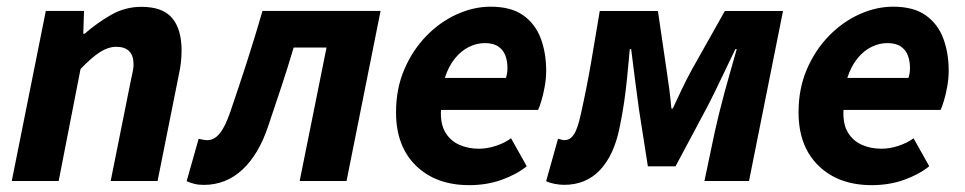

<svg xmlns="http://www.w3.org/2000/svg" viewBox="-20 -528 2816 560"><path d="M14.3 0 113.6 -496.1H225L222.9 -429.7H226.9Q263.1 -461.2 304.1 -484.7Q345.1 -508.1 392.3 -508.1Q454.3 -508.1 481.9 -475.6Q509.6 -443.1 509.6 -380.6Q509.6 -364.2 507.7 -346.4Q505.7 -328.5 501.6 -310L439.6 0H302.8L361.5 -292.8Q364.9 -308.4 367.2 -319.3Q369.5 -330.3 369.5 -340.3Q369.5 -365.9 356.7 -378.7Q344 -391.5 319.1 -391.5Q295.9 -391.5 271.5 -376Q247.1 -360.4 214.9 -326.7L151.1 0Z M574.1 11.3Q558.4 11.3 546.4 8.1Q534.5 5 524.4 0.4L559.4 -123.2Q565.1 -122.2 571.3 -120.7Q577.5 -119.2 584.4 -119.2Q604.8 -119.2 620.9 -138.9Q637 -158.6 651.8 -202Q676.8 -275.1 700.4 -348.1Q723.9 -421 745.6 -496.1H1090L990.7 0H854L932.4 -389.4H836.5Q819.1 -330.3 800.3 -273.9Q781.6 -217.5 762.2 -160.1Q734.7 -77.5 686.9 -33.1Q639 11.3 574.1 11.3Z M1348.5 12Q1251.6 12 1193.3 -44.7Q1135.1 -101.4 1135.1 -200.5Q1135.1 -269.5 1159.4 -326Q1183.8 -382.5 1223.9 -423.5Q1264 -464.5 1312.9 -486.5Q1361.8 -508.5 1410.9 -508.5Q1470.6 -508.5 1506 -483.4Q1541.4 -458.2 1557.2 -415.9Q1573 -373.6 1573 -322Q1573 -298.3 1568.6 -274.6Q1564.3 -251 1558.7 -232.8Q1553.2 -214.7 1549.2 -207.3H1266.2Q1264 -167.2 1278.6 -142.4Q1293.3 -117.6 1319.2 -105.9Q1345.1 -94.2 1377.2 -94.2Q1400.8 -94.2 1427 -102.8Q1453.2 -111.5 1470.5 -124.8L1516.3 -43.1Q1485.8 -18.6 1442.5 -3.3Q1399.3 12 1348.5 12ZM1277.3 -300.7H1455.7Q1457.7 -307 1458.9 -314.1Q1460.1 -321.2 1460.1 -329.6Q1460.1 -349.6 1454 -366Q1447.9 -382.4 1433.4 -392.3Q1419 -402.3 1394 -402.3Q1370.6 -402.3 1347.9 -391.2Q1325.1 -380 1306.7 -357.4Q1288.3 -334.7 1277.3 -300.7Z M1625.4 11.1Q1612.4 11.1 1597.9 8.3Q1583.4 5.6 1572.9 0.4L1607.6 -123.3Q1612.6 -122.3 1617 -120.8Q1621.5 -119.3 1626.9 -119.3Q1643.2 -119.3 1654.3 -136.6Q1665.4 -153.8 1674.9 -198.6Q1691.6 -273.7 1704.2 -347Q1716.8 -420.4 1729.3 -496H1898.9L1923.9 -325.6Q1928.4 -296.5 1932.1 -268.1Q1935.8 -239.6 1938.2 -211.4H1942.2Q1955.7 -240.1 1969 -268.3Q1982.3 -296.5 1998.3 -325.6L2094.2 -496H2263.8L2164.6 0H2034.6L2064.8 -143.7Q2069.4 -164.9 2077 -195.8Q2084.6 -226.8 2094 -261.5Q2103.4 -296.2 2112.8 -328.5Q2122.2 -360.9 2128.8 -384.6H2124.8Q2105.8 -345.8 2084.7 -301.2Q2063.7 -256.7 2044.2 -218.9L1950.3 -42.9H1869.6L1843.4 -210.6Q1837.4 -252.6 1831.9 -297.4Q1826.3 -342.2 1820.9 -384.6H1816.9Q1813 -340.9 1809.3 -303.9Q1805.7 -267 1800.6 -231.6Q1795.5 -196.2 1787.3 -156.5Q1771 -75.6 1730.1 -32.2Q1689.3 11.1 1625.4 11.1Z M2522.5 12Q2425.6 12 2367.3 -44.7Q2309.1 -101.4 2309.1 -200.5Q2309.1 -269.5 2333.4 -326Q2357.8 -382.5 2397.9 -423.5Q2438 -464.5 2486.9 -486.5Q2535.8 -508.5 2584.9 -508.5Q2644.6 -508.5 2680 -483.4Q2715.4 -458.2 2731.2 -415.9Q2747 -373.6 2747 -322Q2747 -298.3 2742.6 -274.6Q2738.3 -251 2732.7 -232.8Q2727.2 -214.7 2723.2 -207.3H2440.2Q2438 -167.2 2452.6 -142.4Q2467.3 -117.6 2493.2 -105.9Q2519.1 -94.2 2551.2 -94.2Q2574.8 -94.2 2601 -102.8Q2627.2 -111.5 2644.5 -124.8L2690.3 -43.1Q2659.8 -18.6 2616.5 -3.3Q2573.3 12 2522.5 12ZM2451.3 -300.7H2629.7Q2631.7 -307 2632.9 -314.1Q2634.1 -321.2 2634.1 -329.6Q2634.1 -349.6 2628 -366Q2621.9 -382.4 2607.4 -392.3Q2593 -402.3 2568 -402.3Q2544.6 -402.3 2521.9 -391.2Q2499.1 -380 2480.7 -357.4Q2462.3 -334.7 2451.3 -300.7Z"/></svg>

Font: Source Sans Variable
Style: Italic
Weight: 200
Italic angle: -11°
Designer: Paul D. Hunt
Foundry: Adobe Systems Incorporated
Version: Version 3.006;hotconv 1.0.111;makeotfexe 2.5.65597